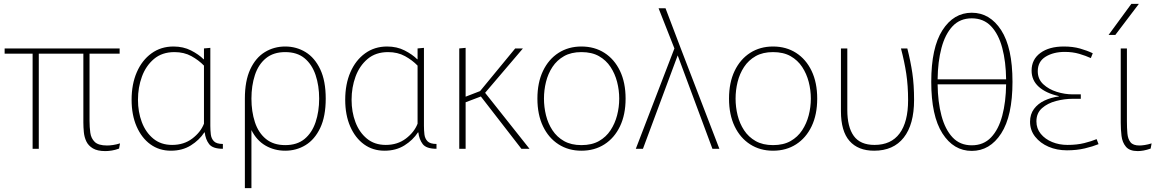

<svg xmlns="http://www.w3.org/2000/svg" viewBox="-20 -771 6018 995"><path d="M181 0H149V-493H4V-520H600V-493H444V-144Q444 -112 448 -83Q452 -54 471 -35.5Q490 -17 535 -17Q548 -17 565.5 -19.5Q583 -22 602 -28L597 -1Q578 6 560 9Q542 12 526 12Q485 12 461.5 -2Q438 -16 427.5 -38Q417 -60 414.5 -86Q412 -112 412 -136V-493H181Z M866 10Q805 10 759.5 -23Q714 -56 688 -115.5Q662 -175 662 -254Q662 -335 689 -397Q716 -459 765 -494.5Q814 -530 879 -530Q930 -530 970 -509.5Q1010 -489 1035 -464H1037V-520L1070 -523V-119Q1070 -96 1072.5 -74.5Q1075 -53 1088.5 -39Q1102 -25 1135 -25V0Q1082 0 1063.5 -24.5Q1045 -49 1041 -85H1039Q1013 -45 969 -17.5Q925 10 866 10ZM872 -20Q933 -20 976.5 -53Q1020 -86 1037 -130V-431Q1010 -459 972 -480Q934 -501 884 -501Q820 -501 778 -465.5Q736 -430 715.5 -374Q695 -318 695 -254Q695 -191 715 -138Q735 -85 774.5 -52.5Q814 -20 872 -20Z M1249 204V-260Q1249 -352 1277 -412Q1305 -472 1352.5 -501Q1400 -530 1458 -530Q1516 -530 1563.5 -501Q1611 -472 1639.5 -412Q1668 -352 1668 -260Q1668 -168 1639.5 -108Q1611 -48 1563.5 -19Q1516 10 1458 10Q1402 10 1356 -16.5Q1310 -43 1283 -97V204ZM1458 -19Q1520 -19 1558.5 -51Q1597 -83 1615.5 -138Q1634 -193 1634 -260Q1634 -327 1615.5 -382Q1597 -437 1558.5 -469Q1520 -501 1458 -501Q1397 -501 1358 -469Q1319 -437 1301 -382Q1283 -327 1283 -260Q1283 -193 1301 -138Q1319 -83 1358 -51Q1397 -19 1458 -19Z M1973 10Q1912 10 1866.5 -23Q1821 -56 1795 -115.5Q1769 -175 1769 -254Q1769 -335 1796 -397Q1823 -459 1872 -494.5Q1921 -530 1986 -530Q2037 -530 2077 -509.5Q2117 -489 2142 -464H2144V-520L2177 -523V-119Q2177 -96 2179.5 -74.5Q2182 -53 2195.5 -39Q2209 -25 2242 -25V0Q2189 0 2170.5 -24.5Q2152 -49 2148 -85H2146Q2120 -45 2076 -17.5Q2032 10 1973 10ZM1979 -20Q2040 -20 2083.5 -53Q2127 -86 2144 -130V-431Q2117 -459 2079 -480Q2041 -501 1991 -501Q1927 -501 1885 -465.5Q1843 -430 1822.5 -374Q1802 -318 1802 -254Q1802 -191 1822 -138Q1842 -85 1881.5 -52.5Q1921 -20 1979 -20Z M2360 -520 2393 -523V-270L2468 -299L2650 -520H2690L2494 -290L2724 0H2682L2472 -271L2393 -241V0H2360Z M2993 10Q2926 10 2874.5 -23Q2823 -56 2794 -116.5Q2765 -177 2765 -260Q2765 -343 2794 -403.5Q2823 -464 2874.5 -497Q2926 -530 2993 -530Q3061 -530 3112.5 -497Q3164 -464 3193 -403.5Q3222 -343 3222 -260Q3222 -177 3193 -116.5Q3164 -56 3112.5 -23Q3061 10 2993 10ZM2993 -19Q3047 -19 3084 -40Q3121 -61 3144 -96Q3167 -131 3178 -173.5Q3189 -216 3189 -260Q3189 -304 3178 -346.5Q3167 -389 3144 -424Q3121 -459 3084 -480Q3047 -501 2993 -501Q2940 -501 2903 -480Q2866 -459 2843 -424Q2820 -389 2809.5 -346.5Q2799 -304 2799 -260Q2799 -216 2809.5 -173.5Q2820 -131 2843 -96Q2866 -61 2903 -40Q2940 -19 2993 -19Z M3672 0 3492 -484 3312 0H3275L3475 -520L3393 -728H3429L3508 -520L3708 0Z M3986 10Q3919 10 3867.5 -23Q3816 -56 3787 -116.5Q3758 -177 3758 -260Q3758 -343 3787 -403.5Q3816 -464 3867.5 -497Q3919 -530 3986 -530Q4054 -530 4105.5 -497Q4157 -464 4186 -403.5Q4215 -343 4215 -260Q4215 -177 4186 -116.5Q4157 -56 4105.5 -23Q4054 10 3986 10ZM3986 -19Q4040 -19 4077 -40Q4114 -61 4137 -96Q4160 -131 4171 -173.5Q4182 -216 4182 -260Q4182 -304 4171 -346.5Q4160 -389 4137 -424Q4114 -459 4077 -480Q4040 -501 3986 -501Q3933 -501 3896 -480Q3859 -459 3836 -424Q3813 -389 3802.5 -346.5Q3792 -304 3792 -260Q3792 -216 3802.5 -173.5Q3813 -131 3836 -96Q3859 -61 3896 -40Q3933 -19 3986 -19Z M4510 10Q4427 10 4382.5 -40.5Q4338 -91 4338 -195V-520H4371V-201Q4371 -113 4404.5 -66.5Q4438 -20 4512 -20Q4598 -20 4642 -79.5Q4686 -139 4686 -252Q4686 -327 4676.5 -389.5Q4667 -452 4649 -520H4682Q4699 -453 4708 -392.5Q4717 -332 4717 -253Q4717 -126 4663.5 -58Q4610 10 4510 10Z M5016 11Q4922 11 4864 -79.5Q4806 -170 4806 -347Q4806 -524 4864 -614.5Q4922 -705 5016 -705Q5110 -705 5168.5 -614.5Q5227 -524 5227 -347Q5227 -170 5168.5 -79.5Q5110 11 5016 11ZM5016 -676Q4955 -676 4916.5 -635Q4878 -594 4859 -522.5Q4840 -451 4839 -360H5194Q5193 -451 5174 -522.5Q5155 -594 5116 -635Q5077 -676 5016 -676ZM5016 -18Q5077 -18 5116 -59Q5155 -100 5174 -171.5Q5193 -243 5194 -334H4839Q4840 -243 4859 -171.5Q4878 -100 4916.5 -59Q4955 -18 5016 -18Z M5509 8Q5457 8 5414 -10.5Q5371 -29 5344.5 -62.5Q5318 -96 5318 -140Q5318 -179 5338.5 -206.5Q5359 -234 5393 -250Q5427 -266 5467 -271V-273Q5400 -288 5363 -321.5Q5326 -355 5326 -405Q5326 -463 5371.5 -496.5Q5417 -530 5493 -530Q5540 -530 5577 -519.5Q5614 -509 5643 -495L5633 -470Q5607 -482 5573 -492Q5539 -502 5498 -502Q5439 -502 5398.5 -477Q5358 -452 5358 -402Q5358 -361 5386.5 -334.5Q5415 -308 5456.5 -295Q5498 -282 5539 -282H5581V-259H5539Q5496 -259 5452.5 -247.5Q5409 -236 5380 -210.5Q5351 -185 5351 -142Q5351 -105 5373.5 -77.5Q5396 -50 5432.5 -35Q5469 -20 5512 -20Q5561 -20 5599 -29.5Q5637 -39 5663 -50L5673 -24Q5644 -12 5602 -2Q5560 8 5509 8Z M5943 -1Q5923 6 5906.5 9Q5890 12 5876 12Q5834 12 5815 -10.5Q5796 -33 5792 -67Q5788 -101 5788 -135V-520H5820V-143Q5820 -108 5822.5 -79.5Q5825 -51 5838.5 -34Q5852 -17 5885 -17Q5896 -17 5912.5 -19.5Q5929 -22 5948 -28ZM5725 -590 5843 -751H5882L5760 -590Z"/></svg>

Font: Murecho ExtraLight
Style: Regular
Weight: 200
Designer: Neil Summerour
Foundry: Positype
Version: Version 1.010; ttfautohint (v1.8.3)